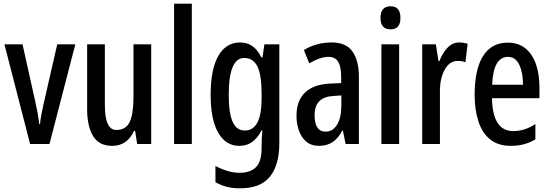

<svg xmlns="http://www.w3.org/2000/svg" viewBox="-20 -780 2980 1040"><path d="M143 0 4 -540H102L171 -230Q178 -200 183.5 -169.5Q189 -139 193 -107H197Q198 -126 203 -153Q208 -180 215 -212L290 -540H388L248 0Z M799 -540V0H723L712 -71H706Q669 10 588 10Q516 10 484 -43.5Q452 -97 452 -188V-540H548V-210Q548 -76 610 -76Q663 -76 683 -120.5Q703 -165 703 -256V-540Z M1019 0H923V-760H1019Z M1280 -550Q1318 -550 1346 -531Q1374 -512 1396 -469H1402L1412 -540H1493V-4Q1493 113 1442.5 176.5Q1392 240 1280 240Q1241 240 1209 232Q1177 224 1147 207V119Q1217 156 1278 156Q1336 156 1366.5 125.5Q1397 95 1397 22V8Q1397 -8 1398 -30Q1399 -52 1401 -74H1397Q1375 -32 1346 -11Q1317 10 1276 10Q1203 10 1162 -61Q1121 -132 1121 -267Q1121 -406 1163 -478Q1205 -550 1280 -550ZM1303 -466Q1219 -466 1219 -266Q1219 -166 1240.5 -119.5Q1262 -73 1306 -73Q1397 -73 1397 -247V-273Q1397 -373 1374.5 -419.5Q1352 -466 1303 -466Z M1777 -550Q1854 -550 1889 -501.5Q1924 -453 1924 -362V0H1852L1837 -74H1835Q1813 -32 1782.5 -11Q1752 10 1708 10Q1666 10 1639 -13Q1612 -36 1599 -73Q1586 -110 1586 -153Q1586 -235 1632.5 -279Q1679 -323 1765 -327L1828 -330V-361Q1828 -418 1812 -445Q1796 -472 1759 -472Q1715 -472 1655 -437L1626 -509Q1693 -550 1777 -550ZM1784 -260Q1684 -254 1684 -156Q1684 -67 1744 -67Q1783 -67 1806 -105Q1829 -143 1829 -209V-263Z M2096 -746Q2149 -746 2149 -683Q2149 -621 2096 -621Q2041 -621 2041 -683Q2041 -746 2096 -746ZM2142 -540V0H2046V-540Z M2467 -550Q2490 -550 2513 -543L2501 -443Q2484 -450 2459 -450Q2415 -450 2388.5 -402Q2362 -354 2363 -280V0H2267V-540H2341L2355 -449H2360Q2377 -493 2404 -521.5Q2431 -550 2467 -550Z M2731 -549Q2788 -549 2826 -518Q2864 -487 2883 -432.5Q2902 -378 2902 -309V-248H2645Q2648 -70 2760 -70Q2791 -70 2820 -79Q2849 -88 2880 -108V-25Q2822 10 2748 10Q2677 10 2634 -25.5Q2591 -61 2571 -123.5Q2551 -186 2551 -267Q2551 -404 2596.5 -476.5Q2642 -549 2731 -549ZM2731 -472Q2693 -472 2671 -435.5Q2649 -399 2646 -321H2813Q2813 -385 2793 -428.5Q2773 -472 2731 -472Z"/></svg>

Font: Noto Sans Thai Looped ExtraCondensed Medium
Style: Regular
Weight: 500
Width: 2
Designer: Sasikarn Vongin, Ben Mitchell
Foundry: The Fontpad Ltd
Version: Version 1.001; ttfautohint (v1.8.4.7-5d5b)